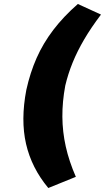

<svg xmlns="http://www.w3.org/2000/svg" viewBox="-20 -744 526 962"><path d="M222 198Q138 97 110.5 -23Q83 -143 112 -294Q131 -380 163.5 -453.5Q196 -527 247 -594Q298 -661 370 -724L486 -671Q436 -605 401.5 -546Q367 -487 344 -430.5Q321 -374 307 -315Q292 -234 292.5 -159Q293 -84 309.5 -10Q326 64 360 142Z"/></svg>

Font: Nunito Sans 7pt SemiExpanded Black
Style: Italic
Weight: 900
Width: 6
Italic angle: -9°
Designer: Vernon Adams
Foundry: Vernon Adams
Version: Version 3.101;gftools[0.9.27]